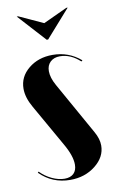

<svg xmlns="http://www.w3.org/2000/svg" viewBox="-81 -728 466 783"><g transform="rotate(-10 152.0 -337.0)"><path d="M45.9 -684.1H51.8L151.9 -638.2L251 -684.1H256.8L155.8 -569.8H149.9ZM278.8 -461.9 273.9 -458Q234.9 -494.1 190.9 -494.1Q166 -494.1 151.1 -480Q136.2 -465.8 136.2 -441.9Q136.2 -415 154.8 -381.8L276.9 -164.1Q293.9 -133.8 293.9 -106.9Q293.9 -59.1 250.5 -24.7Q207 9.8 146 9.8Q71.8 9.8 20 -42L23.9 -45.9Q44.9 -24.4 72 -11.7Q99.1 1 124 1Q148.4 1 161.6 -12Q174.8 -24.9 174.8 -48.8Q174.8 -85.4 144 -138.2L45.9 -311Q22 -352.5 22 -389.2Q22 -438.5 62.5 -471.7Q103 -504.9 162.1 -504.9Q229 -504.9 278.8 -461.9Z"/></g></svg>

Font: Moniqa Black Display
Style: Regular
Weight: 900
Designer: Rajesh Rajput
Foundry: Rajesh Rajput
Version: Version 1.000